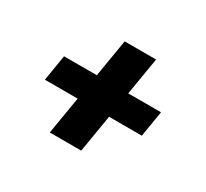

<svg xmlns="http://www.w3.org/2000/svg" viewBox="-100 -713 800 746"><g transform="rotate(30 300.0 -340.0)"><path d="M192 -114 220 -282H73L92 -398H239L267 -566H408L380 -398H527L508 -282H361L333 -114Z"/></g></svg>

Font: Iosevka Slab Heavy Extended
Style: Italic
Weight: 900
Width: 7
Italic angle: -9°
Monospace: yes
Designer: Belleve Invis
Foundry: Belleve Invis
Version: Version 11.1.0; ttfautohint (v1.8.3)